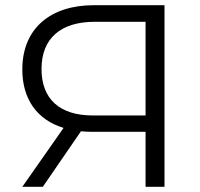

<svg xmlns="http://www.w3.org/2000/svg" viewBox="-20 -720 772 740"><path d="M342 -700C175 -700 66 -611 66 -452C66 -338 123 -258 225 -227L66 0H145L292 -214C305 -213 318 -212 332 -212H541V0H614V-700ZM140 -454C140 -573 215 -636 345 -636H541V-275H338C208 -275 140 -340 140 -454Z"/></svg>

Font: Talent
Style: Regular
Weight: 400
Designer: Mike Powis
Version: Version 1.001;hotconv 1.0.109;makeotfexe 2.5.65596